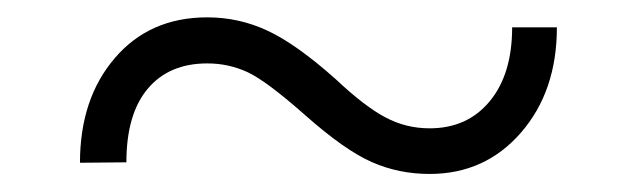

<svg xmlns="http://www.w3.org/2000/svg" viewBox="-20 -404 725 218"><path d="M612.3 -373Q612.3 -300.3 571.5 -253.4Q530.8 -206.5 467.8 -206.5Q432.6 -206.5 402.1 -220Q371.6 -233.4 327.1 -272.7Q282.7 -312 261.2 -322Q239.7 -332 215.3 -332Q171.9 -332 147.7 -303.2Q123.5 -274.4 123.5 -219.7L70.8 -219.2Q70.8 -292 110.4 -338.1Q149.9 -384.3 215.3 -384.3Q251.5 -384.3 283.9 -369.1Q316.4 -354 361.3 -314Q394 -283.2 417.5 -270.8Q440.9 -258.3 467.8 -258.3Q510.7 -258.3 536.1 -289.1Q561.5 -319.8 561.5 -373Z"/></svg>

Font: TypoPRO Roboto
Style: Regular
Weight: 300
Designer: Google
Version: Version 2.136; 2016